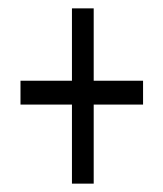

<svg xmlns="http://www.w3.org/2000/svg" viewBox="-20 -543 390 459"><path d="M152 -104V-293H29V-350H152V-523H204V-350H322V-293H204V-104Z"/></svg>

Font: Inconsolata ExtraCondensed
Style: Regular
Weight: 400
Width: 2
Monospace: yes
Designer: Raph Levien, Cyreal, Brenton Simpson
Foundry: Raph Levien, Cyreal, Google
Version: Version 3.001; ttfautohint (v1.8.2.53-6de2)